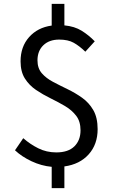

<svg xmlns="http://www.w3.org/2000/svg" viewBox="-20 -856 595 999"><path d="M249 123V12Q195 7 144 -17Q93 -41 58 -74L101 -137Q136 -106 179 -84.5Q222 -63 273 -63Q335 -63 367 -94.5Q399 -126 399 -178Q399 -224 376.5 -253.5Q354 -283 318.5 -304Q283 -325 243 -344.5Q203 -364 167.5 -388Q132 -412 109.5 -447.5Q87 -483 87 -537Q87 -613 131.5 -663Q176 -713 249 -723V-836H315V-724Q368 -719 405 -696Q442 -673 473 -641L424 -587Q393 -617 363.5 -633.5Q334 -650 288 -650Q236 -650 205.5 -620.5Q175 -591 175 -542Q175 -501 197.5 -475Q220 -449 256 -430Q292 -411 331.5 -392Q371 -373 407 -347.5Q443 -322 465.5 -283Q488 -244 488 -184Q488 -105 441.5 -53Q395 -1 315 10V123Z"/></svg>

Font: Source Han Sans
Style: Regular
Weight: 400
Designer: Ryoko NISHIZUKA Ë•øÂ°öÊ∂ºÂ≠ê (kana, bopomofo & ideographs); Paul D. Hunt (Latin, Greek & Cyrillic); Sandoll Communicatio
Foundry: Adobe
Version: Version 2.004;hotconv 1.0.118;makeotfexe 2.5.65603